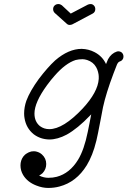

<svg xmlns="http://www.w3.org/2000/svg" viewBox="-20 -695 629 947"><path d="M413 -672Q419 -675 427.5 -675Q436 -675 443 -668Q450 -661 450 -650Q450 -635 437 -628L337 -575Q331 -572 323 -572Q315 -572 308 -579L250 -631Q242 -639 242 -650Q242 -661 249.5 -668Q257 -675 268 -675Q277 -675 285 -669L329 -628ZM467 -306Q467 -310 467 -318.5Q467 -327 463.5 -340.5Q460 -354 454 -364Q440 -389 410 -399Q397 -403 387 -403Q369 -403 353 -399Q303 -383 249 -321Q231 -301 212 -275Q150 -190 150 -135Q150 -95 177 -73Q197 -58 223 -58Q292 -58 388 -160Q463 -241 467 -306ZM173 171Q196 182 218.5 182Q241 182 260 177Q324 160 365 93Q395 44 413 -45Q416 -58 422 -90Q428 -122 430 -131Q427 -129 425 -126Q363 -61 309 -31Q264 -7 223 -7Q179 -8 146 -33Q109 -63 101 -112Q99 -123 99 -135Q99 -166 110 -198Q128 -246 171 -305Q214 -362 252 -397Q318 -454 383 -454Q417 -453 446 -438Q485 -418 503 -379Q511 -399 513 -403Q529 -432 557 -441Q560 -442 563.5 -442Q567 -442 570.5 -441Q574 -440 577 -438.5Q580 -437 582 -434.5Q584 -432 586 -429Q589 -423 589 -417Q589 -411 587 -406Q582 -395 571 -392Q565 -390 561 -384Q557 -378 554 -369L540 -333Q503 -235 488 -166Q483 -140 477 -108Q461 -24 455.5 -2Q450 20 445 36Q440 52 434 67Q422 97 408 120Q357 203 273 225Q247 232 218 232Q189 232 159 220Q115 203 94 168Q81 146 81 121Q81 96 95 77Q104 66 110 63Q121 56 127 54.5Q133 53 135 52Q140 51 147 51Q154 51 161 53Q176 57 187 67Q208 86 208 114Q208 140 190 159Q182 166 173 171Z"/></svg>

Font: TT2020Base
Style: Italic
Weight: 400
Italic angle: -15°
Version: Version 0.2.000